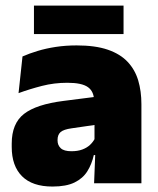

<svg xmlns="http://www.w3.org/2000/svg" viewBox="-20 -672 578 704"><path d="M325 0 330 -126 326.5 -130.5V-283.5L325 -301.5Q325 -336 302.8 -352.2Q280.5 -368.5 227 -368.5Q178.5 -368.5 133.8 -357Q89 -345.5 48 -330.5L62.5 -465Q87.5 -476 118 -485.2Q148.5 -494.5 184.5 -500Q220.5 -505.5 261 -505.5Q329.5 -505.5 375.2 -489.8Q421 -474 448 -445.2Q475 -416.5 486.8 -377Q498.5 -337.5 498.5 -290V0ZM172.5 12Q98.5 12 60.8 -25.8Q23 -63.5 23 -133V-145.5Q23 -219.5 68.2 -254.5Q113.5 -289.5 213 -302L338.5 -318L349 -217L242.5 -201.5Q213.5 -197.5 202.2 -187.8Q191 -178 191 -159V-157Q191 -139.5 202.8 -128.5Q214.5 -117.5 242 -117.5Q265 -117.5 281.8 -123.8Q298.5 -130 309.8 -140.5Q321 -151 327.5 -163.5L352.5 -103.5H324Q316.5 -70 300.2 -44Q284 -18 253.5 -3Q223 12 172.5 12ZM104.5 -547V-651.5H433V-547Z"/></svg>

Font: Anek Latin Medium ExtraBold
Style: Regular
Weight: 800
Version: Version 1.003